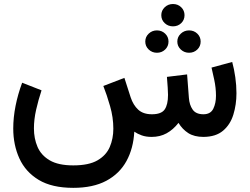

<svg xmlns="http://www.w3.org/2000/svg" viewBox="-20 -676 1232 948"><path d="M776.4 -601.1Q776.4 -624 793.2 -640.1Q810.1 -656.2 834 -656.2Q858.4 -656.2 874.8 -640.1Q891.1 -624 891.1 -601.1Q891.1 -577.6 874.8 -561.8Q858.4 -545.9 834 -545.9Q810.1 -545.9 793.2 -561.8Q776.4 -577.6 776.4 -601.1ZM855.5 -470.7Q855.5 -493.7 872.6 -509.8Q889.6 -525.9 913.6 -525.9Q937.5 -525.9 954.1 -510Q970.7 -494.1 970.7 -470.7Q970.7 -447.3 954.1 -431.4Q937.5 -415.5 913.6 -415.5Q889.6 -415.5 872.6 -431.6Q855.5 -447.8 855.5 -470.7ZM697.3 -470.7Q697.3 -493.7 714.1 -509.8Q731 -525.9 754.9 -525.9Q778.8 -525.9 795.4 -510Q812 -494.1 812 -470.7Q812 -447.3 795.4 -431.4Q778.8 -415.5 754.9 -415.5Q731 -415.5 714.1 -431.6Q697.3 -447.8 697.3 -470.7ZM729 0Q700.7 0 679.7 -7.6Q658.7 -15.1 643.1 -25.9Q638.7 56.6 604.5 119.1Q570.3 181.6 504.9 216.6Q439.5 251.5 341.8 251.5Q236.3 251.5 171.1 212.2Q106 172.9 75.7 106.2Q45.4 39.6 45.4 -41.5Q45.4 -95.7 56.9 -153.6Q68.4 -211.4 89.4 -267.6L185.1 -230Q169.4 -182.6 158.4 -134.3Q147.5 -85.9 147.5 -42Q147.5 7.8 165.3 49.3Q183.1 90.8 225.6 115.7Q268.1 140.6 341.8 140.6Q418.5 140.6 461.4 115.7Q504.4 90.8 522 49.6Q539.6 8.3 539.6 -40.5Q539.6 -96.2 523.4 -152.3Q507.3 -208.5 490.2 -251.5L594.2 -291.5L625 -195.8Q637.7 -157.2 662.4 -134.5Q687 -111.8 730 -111.8Q776.9 -111.8 793.2 -135.7Q809.6 -159.7 809.6 -207.5Q809.6 -219.2 808.1 -243.2Q806.6 -267.1 804.2 -296.4L903.8 -308.6L912.6 -193.4Q915 -158.2 931.2 -135Q947.3 -111.8 984.4 -111.8Q1019.5 -111.8 1033 -138.9Q1046.4 -166 1046.4 -203.1Q1046.4 -242.2 1037.8 -282.2Q1029.3 -322.3 1024.4 -342.3L1126.5 -370.1Q1136.2 -334.5 1141.8 -294.7Q1147.5 -254.9 1147.5 -215.8Q1147.5 -159.7 1132.3 -110.4Q1117.2 -61 1081.5 -30.8Q1045.9 -0.5 984.9 0Q939 0 909.7 -18.8Q880.4 -37.6 861.3 -69.3Q835 -35.6 802.5 -17.8Q770 0 729 0Z"/></svg>

Font: Vazirmatn RD Medium
Style: Regular
Weight: 500
Designer: Saber Rastikerdar
Foundry: Saber Rastikerdar
Version: Version 33.003